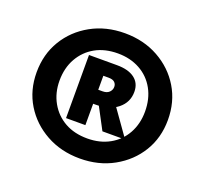

<svg xmlns="http://www.w3.org/2000/svg" viewBox="-93 -816 755 709"><g transform="rotate(20 285.0 -462.0)"><path d="M285 -216Q211 -216 152.5 -248.5Q94 -281 60.5 -336Q27 -391 27 -461Q27 -532 60.5 -587.5Q94 -643 152.5 -675.5Q211 -708 285 -708Q359 -708 417.5 -675.5Q476 -643 509.5 -587.5Q543 -532 543 -461Q543 -391 509.5 -336Q476 -281 417.5 -248.5Q359 -216 285 -216ZM286 -295Q335 -295 373 -316Q411 -337 432 -375Q453 -413 453 -461Q453 -511 432 -549Q411 -587 373 -608Q335 -629 286 -629Q235 -629 197.5 -608Q160 -587 138.5 -549Q117 -511 117 -461Q117 -413 138.5 -375Q160 -337 197.5 -316Q235 -295 286 -295ZM187 -339V-587H297Q342 -587 366.5 -568.5Q391 -550 391 -516Q391 -475 359 -449Q327 -423 273 -423H189V-478H280Q297 -478 306 -487Q315 -496 315 -508Q315 -519 307.5 -526Q300 -533 284 -533H263V-339ZM330 -339 268 -456 334 -459 419 -339Z"/></g></svg>

Font: Ysabeau Office Black
Style: Regular
Weight: 900
Designer: Christian Thalmann (Catharsis Fonts)
Version: Version 2.001;gftools[0.9.30]; featfreeze: tnum,lnum,ss02